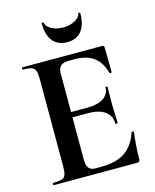

<svg xmlns="http://www.w3.org/2000/svg" viewBox="-121 -902 794 984"><g transform="rotate(-15 276.0 -410.0)"><path d="M483 0H41Q38 0 38 -6Q38 -12 41 -12Q72 -12 87 -17Q102 -22 107 -37Q112 -52 112 -81V-544Q112 -573 107 -587.5Q102 -602 87 -607.5Q72 -613 41 -613Q38 -613 38 -619Q38 -625 41 -625H465Q475 -625 475 -616L477 -483Q477 -481 472 -480Q467 -479 465 -482Q449 -541 411 -568.5Q373 -596 311 -596H281Q261 -596 248 -590.5Q235 -585 229 -573Q223 -561 223 -543V-85Q223 -66 228 -53Q233 -40 243 -34Q253 -28 269 -28H302Q380 -28 427 -60Q474 -92 496 -159Q497 -162 502.5 -160.5Q508 -159 508 -157Q504 -128 501 -88.5Q498 -49 498 -15Q498 0 483 0ZM427 -223Q427 -264 396 -287.5Q365 -311 305 -311H170V-339H306Q365 -339 395.5 -359.5Q426 -380 426 -415Q426 -418 431.5 -418Q437 -418 437 -415Q437 -382 436.5 -363.5Q436 -345 436 -325Q436 -300 437.5 -276Q439 -252 439 -223Q439 -221 433 -221Q427 -221 427 -223ZM298 -690Q248 -690 221.5 -723Q195 -756 195 -817Q195 -820 200.5 -820Q206 -820 206 -818Q206 -801 232 -784.5Q258 -768 298 -768Q336 -768 362.5 -784.5Q389 -801 389 -818Q389 -820 394.5 -820Q400 -820 400 -817Q400 -756 374 -723Q348 -690 298 -690Z"/></g></svg>

Font: Cormorant
Style: Bold
Weight: 700
Designer: Christian Thalmann (Catharsis Fonts)
Foundry: Catharsis Fonts
Version: Version 4.000